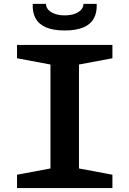

<svg xmlns="http://www.w3.org/2000/svg" viewBox="-20 -959 660 979"><path d="M66.8 -68.1 272.4 -106.6 237.3 -50.8V-679.2L272.4 -623.4L66.8 -661.9V-730H553.2V-661.9L347.6 -623.4L382.7 -679.2V-50.8L347.6 -106.6L553.2 -68.1V0H66.8ZM146.9 -939.4H214.4Q214.4 -922.8 226.2 -909.4Q237.9 -896.1 259.8 -888.3Q281.6 -880.6 310 -880.6Q338.4 -880.6 360.2 -888.3Q382.1 -896.1 393.8 -909.4Q405.6 -922.8 405.6 -939.4H473.1Q475.2 -895.2 458.4 -865.1Q441.7 -834.9 404.8 -819.2Q368 -803.6 310 -803.6Q252 -803.6 215.2 -819.2Q178.3 -834.9 161.6 -865.1Q144.8 -895.2 146.9 -939.4Z"/></svg>

Font: Monaspace Xenon Var
Style: Regular
Weight: 400
Designer: Riley Cran and the Lettermatic Team
Version: Version 1.000 (Monaspace Xenon Var)